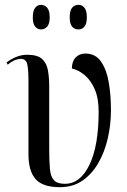

<svg xmlns="http://www.w3.org/2000/svg" viewBox="-20 -766 527 796"><path d="M228 10Q157 10 127.5 -23.5Q98 -57 98 -127V-433Q98 -477 93 -499.5Q88 -522 66 -522Q57 -522 43 -517Q29 -512 12 -498L7 -507Q27 -522 48.5 -530.5Q70 -539 92 -539Q135 -539 154 -522Q173 -505 178.5 -475.5Q184 -446 184 -408V-151Q184 -98 187 -65.5Q190 -33 204 -18.5Q218 -4 249 -4Q313 -4 351 -83Q389 -162 389 -303Q389 -359 372.5 -396.5Q356 -434 330.5 -455Q305 -476 278 -482Q278 -511 293.5 -527.5Q309 -544 334 -544Q376 -544 399 -510.5Q422 -477 431 -424Q440 -371 440 -310Q440 -250 427 -193Q414 -136 387.5 -90Q361 -44 321.5 -17Q282 10 228 10ZM305 -644Q289 -644 279 -655.5Q269 -667 269 -694Q269 -722 279 -734Q289 -746 305 -746Q320 -746 330 -734Q340 -722 340 -694Q340 -667 330 -655.5Q320 -644 305 -644ZM150 -644Q136 -644 126 -655.5Q116 -667 116 -694Q116 -722 126 -734Q136 -746 150 -746Q165 -746 175.5 -734Q186 -722 186 -694Q186 -667 175.5 -655.5Q165 -644 150 -644Z"/></svg>

Font: Noto Serif Display ExtraCondensed
Style: Regular
Weight: 400
Width: 2
Designer: Monotype Design Team
Foundry: Monotype Imaging Inc.
Version: Version 2.009